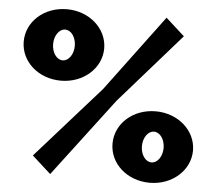

<svg xmlns="http://www.w3.org/2000/svg" viewBox="-52 -778 955 846"><g transform="rotate(5 425.5 -355.5)"><path d="M200 10 463 -337 734 -646 651 -721 400 -384 117 -65ZM211 -404C310 -404 389 -474 389 -562C389 -650 310 -720 211 -720C110 -720 33 -650 33 -562C33 -474 110 -404 211 -404ZM211 -494C184 -494 163 -525 163 -562C163 -599 184 -630 211 -630C238 -630 259 -599 259 -562C259 -525 238 -494 211 -494ZM640 10C739 10 818 -60 818 -148C818 -236 739 -306 640 -306C539 -306 462 -236 462 -148C462 -60 539 10 640 10ZM640 -80C613 -80 592 -111 592 -148C592 -185 613 -216 640 -216C667 -216 688 -185 688 -148C688 -111 667 -80 640 -80Z"/></g></svg>

Font: Raleway Black
Style: Regular
Weight: 900
Designer: Matt McInerney, Pablo Impallari, Rodrigo Fuenzalida
Foundry: Matt McInerney, Pablo Impallari, Rodrigo Fuenzalida
Version: Version 3.000g; ttfautohint (v1.5) -l 8 -r 28 -G 28 -x 14 -D